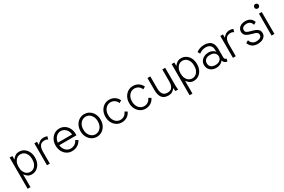

<svg xmlns="http://www.w3.org/2000/svg" viewBox="143 -2176 5712 3856"><g transform="rotate(-30 2998.5 -248.5)"><path d="M140.6 -81.5V214.8H74.7V-507.8H138.2V-426.3Q162.6 -461.4 200 -488.8Q237.3 -516.1 293.5 -516.1Q359.4 -516.1 409.9 -482.2Q460.4 -448.2 489 -389.2Q517.6 -330.1 517.6 -253.9Q517.6 -177.7 489 -118.7Q460.4 -59.6 409.9 -25.6Q359.4 8.3 293.5 8.3Q238.8 8.3 202.1 -19Q165.5 -46.4 140.6 -81.5ZM135.7 -253.9Q135.7 -189 157 -143.6Q178.2 -98.1 214.1 -74.2Q250 -50.3 293.5 -50.3Q337.4 -50.3 373 -74.2Q408.7 -98.1 430.2 -143.6Q451.7 -189 451.7 -253.9Q451.7 -318.8 430.2 -364.3Q408.7 -409.7 373 -433.6Q337.4 -457.5 293.5 -457.5Q250 -457.5 214.1 -433.6Q178.2 -409.7 157 -364.3Q135.7 -318.8 135.7 -253.9Z M926.8 -434.6Q911.6 -445.8 893.8 -451.7Q876 -457.5 853 -457.5Q775.9 -457.5 744.6 -408.4Q713.4 -359.4 713.4 -279.3V0H647.5V-507.8H709.5V-433.1Q734.9 -466.8 772 -491.5Q809.1 -516.1 867.7 -516.1Q909.7 -516.1 945.8 -499.5Z M1390.1 -155.3 1446.3 -123Q1417 -60.1 1358.6 -25.9Q1300.3 8.3 1227.5 8.3Q1162.1 8.3 1109.1 -25.6Q1056.2 -59.6 1025.1 -118.7Q994.1 -177.7 994.1 -253.9Q994.1 -330.1 1025.1 -389.2Q1056.2 -448.2 1109.1 -482.2Q1162.1 -516.1 1227.5 -516.1Q1293.5 -516.1 1346.4 -482.2Q1399.4 -448.2 1430.2 -389.2Q1460.9 -330.1 1460.9 -253.9Q1460.9 -240.7 1459.5 -224.6H1061.5Q1067.4 -170.4 1091.1 -131.3Q1114.7 -92.3 1150.6 -71.3Q1186.5 -50.3 1227.5 -50.3Q1279.8 -50.3 1324.5 -76.4Q1369.1 -102.5 1390.1 -155.3ZM1227.5 -457.5Q1186.5 -457.5 1150.9 -436.5Q1115.2 -415.5 1091.3 -376.5Q1067.4 -337.4 1061.5 -283.2H1393.6Q1388.2 -337.4 1364.3 -376.5Q1340.3 -415.5 1304.7 -436.5Q1269 -457.5 1227.5 -457.5Z M1571.8 -253.9Q1571.8 -330.1 1602.8 -389.2Q1633.8 -448.2 1686.8 -482.2Q1739.7 -516.1 1805.2 -516.1Q1871.1 -516.1 1924.1 -482.2Q1977.1 -448.2 2007.8 -389.2Q2038.6 -330.1 2038.6 -253.9Q2038.6 -177.7 2007.8 -118.7Q1977.1 -59.6 1924.1 -25.6Q1871.1 8.3 1805.2 8.3Q1739.7 8.3 1686.8 -25.6Q1633.8 -59.6 1602.8 -118.7Q1571.8 -177.7 1571.8 -253.9ZM1637.7 -253.9Q1637.7 -190.9 1660.9 -145.3Q1684.1 -99.6 1722.4 -75Q1760.7 -50.3 1805.2 -50.3Q1850.1 -50.3 1888.2 -75Q1926.3 -99.6 1949.5 -145.3Q1972.7 -190.9 1972.7 -253.9Q1972.7 -316.9 1949.5 -362.5Q1926.3 -408.2 1888.2 -432.9Q1850.1 -457.5 1805.2 -457.5Q1760.7 -457.5 1722.4 -432.9Q1684.1 -408.2 1660.9 -362.5Q1637.7 -316.9 1637.7 -253.9Z M2215.3 -253.9Q2215.3 -190.9 2238.5 -145.3Q2261.7 -99.6 2300 -75Q2338.4 -50.3 2382.8 -50.3Q2432.1 -50.3 2472.4 -76.4Q2512.7 -102.5 2533.7 -155.3L2589.8 -123Q2560.5 -60.1 2506.3 -25.9Q2452.1 8.3 2382.8 8.3Q2317.4 8.3 2264.4 -25.6Q2211.4 -59.6 2180.4 -118.7Q2149.4 -177.7 2149.4 -253.9Q2149.4 -330.1 2180.4 -389.2Q2211.4 -448.2 2264.4 -482.2Q2317.4 -516.1 2382.8 -516.1Q2452.1 -516.1 2506.3 -482.2Q2560.5 -448.2 2589.8 -384.8L2533.7 -352.5Q2512.7 -405.3 2472.4 -431.4Q2432.1 -457.5 2382.8 -457.5Q2338.4 -457.5 2300 -432.9Q2261.7 -408.2 2238.5 -362.5Q2215.3 -316.9 2215.3 -253.9Z M2766.1 -253.9Q2766.1 -190.9 2789.3 -145.3Q2812.5 -99.6 2850.8 -75Q2889.2 -50.3 2933.6 -50.3Q2982.9 -50.3 3023.2 -76.4Q3063.5 -102.5 3084.5 -155.3L3140.6 -123Q3111.3 -60.1 3057.1 -25.9Q3002.9 8.3 2933.6 8.3Q2868.2 8.3 2815.2 -25.6Q2762.2 -59.6 2731.2 -118.7Q2700.2 -177.7 2700.2 -253.9Q2700.2 -330.1 2731.2 -389.2Q2762.2 -448.2 2815.2 -482.2Q2868.2 -516.1 2933.6 -516.1Q3002.9 -516.1 3057.1 -482.2Q3111.3 -448.2 3140.6 -384.8L3084.5 -352.5Q3063.5 -405.3 3023.2 -431.4Q2982.9 -457.5 2933.6 -457.5Q2889.2 -457.5 2850.8 -432.9Q2812.5 -408.2 2789.3 -362.5Q2766.1 -316.9 2766.1 -253.9Z M3336.4 -507.8V-228.5Q3336.4 -148.4 3367.7 -99.4Q3398.9 -50.3 3476.1 -50.3Q3552.7 -50.3 3584 -99.4Q3615.2 -148.4 3615.2 -228.5V-507.8H3681.2V-88.4Q3681.2 -51.8 3685.3 -25.9Q3689.5 0 3689.5 0H3626.5Q3626.5 0 3622.8 -23.4Q3619.1 -46.9 3619.1 -74.7Q3593.8 -41 3556.9 -16.4Q3520 8.3 3461.4 8.3Q3270.5 8.3 3270.5 -228.5V-507.8Z M3896.5 -81.5V214.8H3830.6V-507.8H3894V-426.3Q3918.5 -461.4 3955.8 -488.8Q3993.2 -516.1 4049.3 -516.1Q4115.2 -516.1 4165.8 -482.2Q4216.3 -448.2 4244.9 -389.2Q4273.4 -330.1 4273.4 -253.9Q4273.4 -177.7 4244.9 -118.7Q4216.3 -59.6 4165.8 -25.6Q4115.2 8.3 4049.3 8.3Q3994.6 8.3 3958 -19Q3921.4 -46.4 3896.5 -81.5ZM3891.6 -253.9Q3891.6 -189 3912.8 -143.6Q3934.1 -98.1 3970 -74.2Q4005.9 -50.3 4049.3 -50.3Q4093.3 -50.3 4128.9 -74.2Q4164.6 -98.1 4186 -143.6Q4207.5 -189 4207.5 -253.9Q4207.5 -318.8 4186 -364.3Q4164.6 -409.7 4128.9 -433.6Q4093.3 -457.5 4049.3 -457.5Q4005.9 -457.5 3970 -433.6Q3934.1 -409.7 3912.8 -364.3Q3891.6 -318.8 3891.6 -253.9Z M4575.2 8.3Q4488.8 8.3 4436.3 -39.8Q4383.8 -87.9 4383.8 -166Q4383.8 -218.3 4411.4 -257.3Q4439 -296.4 4485.6 -318.4Q4532.2 -340.3 4589.8 -340.3Q4633.3 -340.3 4669.7 -322.8Q4706.1 -305.2 4730 -274.4V-311Q4730 -365.7 4711.2 -397.9Q4692.4 -430.2 4660.4 -443.8Q4628.4 -457.5 4589.4 -457.5Q4543.9 -457.5 4508.5 -443.8Q4473.1 -430.2 4452.9 -416.5Q4432.6 -402.8 4432.6 -402.8L4401.9 -455.6Q4401.9 -455.6 4423.8 -470.7Q4445.8 -485.8 4487.8 -501Q4529.8 -516.1 4589.4 -516.1Q4647 -516.1 4693.8 -496.3Q4740.7 -476.6 4768.3 -428.7Q4795.9 -380.9 4795.9 -295.4V-111.3Q4795.9 -82 4808.8 -67.1Q4821.8 -52.2 4843.3 -49.8L4827.1 8.3Q4752.4 -2 4734.9 -68.8Q4709.5 -32.7 4667.5 -12.2Q4625.5 8.3 4575.2 8.3ZM4730 -166Q4730 -215.8 4694.8 -248.8Q4659.7 -281.7 4589.8 -281.7Q4520.5 -281.7 4485.1 -250.7Q4449.7 -219.7 4449.7 -166Q4449.7 -112.3 4485.1 -81.3Q4520.5 -50.3 4589.8 -50.3Q4652.3 -50.3 4691.2 -83.3Q4730 -116.2 4730 -166Z M5239.3 -434.6Q5224.1 -445.8 5206.3 -451.7Q5188.5 -457.5 5165.5 -457.5Q5088.4 -457.5 5057.1 -408.4Q5025.9 -359.4 5025.9 -279.3V0H4960V-507.8H5022V-433.1Q5047.4 -466.8 5084.5 -491.5Q5121.6 -516.1 5180.2 -516.1Q5222.2 -516.1 5258.3 -499.5Z M5535.2 -516.1Q5612.3 -516.1 5657.2 -481.9Q5702.1 -447.8 5715.8 -394.5L5658.7 -362.3Q5646 -412.6 5613.8 -435.1Q5581.5 -457.5 5535.2 -457.5Q5488.8 -457.5 5457.3 -436Q5425.8 -414.6 5425.8 -374.5Q5425.8 -333 5454.8 -316.2Q5483.9 -299.3 5535.2 -286.6Q5589.8 -273.4 5632.8 -256.3Q5675.8 -239.3 5700.7 -210.4Q5725.6 -181.6 5725.6 -133.8Q5725.6 -87.9 5700.4 -56.2Q5675.3 -24.4 5632.1 -8.1Q5588.9 8.3 5535.2 8.3Q5454.6 8.3 5404.5 -31Q5354.5 -70.3 5340.8 -123.5L5398.4 -155.8Q5410.6 -106.9 5446.5 -78.9Q5482.4 -50.8 5535.2 -50.8Q5587.9 -50.8 5623.8 -71Q5659.7 -91.3 5659.7 -133.8Q5659.7 -163.1 5642.8 -179.7Q5626 -196.3 5597.7 -206.1Q5569.3 -215.8 5535.2 -224.1Q5453.1 -243.7 5406.5 -276.4Q5359.9 -309.1 5359.9 -374.5Q5359.9 -415.5 5382.3 -447.5Q5404.8 -479.5 5444.3 -497.8Q5483.9 -516.1 5535.2 -516.1Z M5855.5 0V-507.8H5921.4V0ZM5836.4 -660.2Q5836.4 -682.1 5851.6 -697.3Q5866.7 -712.4 5888.7 -712.4Q5910.6 -712.4 5925.8 -697.3Q5940.9 -682.1 5940.9 -660.2Q5940.9 -638.2 5925.8 -623Q5910.6 -607.9 5888.7 -607.9Q5866.7 -607.9 5851.6 -623Q5836.4 -638.2 5836.4 -660.2Z"/></g></svg>

Font: Giphurs Light
Style: Regular
Weight: 300
Version: Version 0.920; ttfautohint (v1.8.4.7-5d5b)